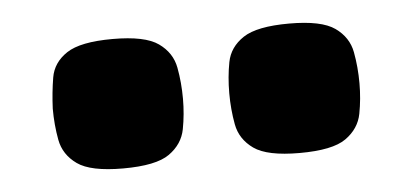

<svg xmlns="http://www.w3.org/2000/svg" viewBox="-29 -772 583 272"><g transform="rotate(-5 263.0 -636.0)"><path d="M388 -544Q342 -544 323 -557.5Q304 -571 300 -592.5Q296 -614 296 -637Q296 -660 300 -681Q304 -702 323.5 -715Q343 -728 389 -728Q435 -728 454 -714.5Q473 -701 477 -679.5Q481 -658 481 -635Q481 -613 477 -592Q473 -571 454 -557.5Q435 -544 388 -544ZM137 -544Q91 -544 72 -557.5Q53 -571 49 -592.5Q45 -614 45 -637Q46 -660 49.5 -681Q53 -702 72.5 -715Q92 -728 138 -728Q184 -728 203 -714.5Q222 -701 226 -679.5Q230 -658 230 -635Q230 -613 226 -592Q222 -571 203 -557.5Q184 -544 137 -544Z"/></g></svg>

Font: Fredoka Light
Style: Regular
Weight: 300
Designer: Ben Nathan
Foundry: Milena B. Brandão, Ben Nathan
Version: Version 2.001